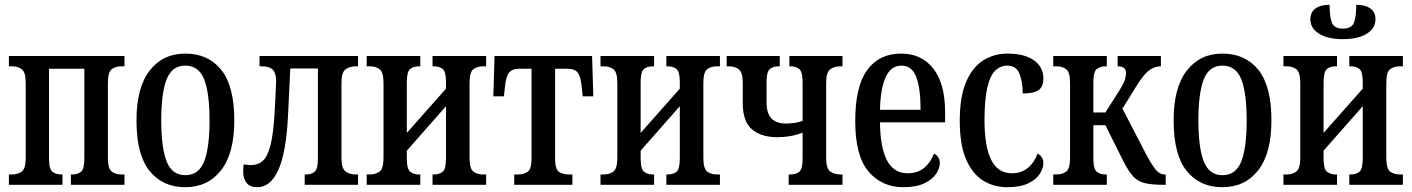

<svg xmlns="http://www.w3.org/2000/svg" viewBox="-20 -769 5875 799"><path d="M17 0V-43H31Q54 -43 70.5 -55Q87 -67 87 -113V-423Q87 -469 70.5 -481Q54 -493 31 -493H17V-536H498V-493H484Q461 -493 445 -481Q429 -469 429 -423V-113Q429 -67 445 -55Q461 -43 484 -43H498V0H275V-43H281Q303 -43 317 -54Q331 -65 331 -110V-483H184V-110Q184 -65 198.5 -54Q213 -43 234 -43H240V0Z M751 10Q657 10 602.5 -57.5Q548 -125 548 -268Q548 -405 603 -475.5Q658 -546 751 -546Q846 -546 900.5 -478.5Q955 -411 955 -268Q955 -131 900 -60.5Q845 10 751 10ZM751 -40Q807 -40 829.5 -97Q852 -154 852 -268Q852 -382 829.5 -439Q807 -496 751 -496Q696 -496 673.5 -439Q651 -382 651 -268Q651 -154 673.5 -97Q696 -40 751 -40Z M1051 10Q1020 10 1006 -8Q992 -26 992 -55Q992 -62 992.5 -69.5Q993 -77 994 -85Q1011 -82 1024 -82Q1054 -82 1074 -100Q1094 -118 1106 -166Q1118 -214 1123 -305Q1125 -345 1127 -381Q1129 -417 1129 -432Q1129 -464 1115.5 -478.5Q1102 -493 1069 -493H1060V-536H1470V-493H1460Q1435 -493 1418 -480.5Q1401 -468 1401 -424V-112Q1401 -68 1418 -55.5Q1435 -43 1460 -43H1470V0H1248V-43H1253Q1276 -43 1289.5 -54.5Q1303 -66 1303 -109V-484H1188L1179 -296Q1172 -139 1139.5 -64.5Q1107 10 1051 10Z M1506 0V-43H1520Q1543 -43 1559.5 -55Q1576 -67 1576 -113V-423Q1576 -469 1559.5 -481Q1543 -493 1520 -493H1506V-536H1729V-493H1723Q1701 -493 1687 -482Q1673 -471 1673 -426V-216L1836 -400V-426Q1836 -471 1822 -482Q1808 -493 1786 -493H1780V-536H2003V-493H1990Q1966 -493 1950 -481Q1934 -469 1934 -423V-113Q1934 -67 1950 -55Q1966 -43 1990 -43H2003V0H1780V-43H1786Q1808 -43 1822 -54Q1836 -65 1836 -110V-327L1673 -142V-110Q1673 -65 1687.5 -54Q1702 -43 1723 -43H1729V0Z M2120 0V-43H2136Q2159 -43 2175.5 -54Q2192 -65 2192 -109V-483H2141Q2111 -483 2098 -466.5Q2085 -450 2081 -404L2077 -368H2033L2038 -536H2444L2449 -368H2405L2401 -404Q2397 -450 2384.5 -466.5Q2372 -483 2341 -483H2290V-109Q2290 -65 2306 -54Q2322 -43 2346 -43H2362V0Z M2479 0V-43H2493Q2516 -43 2532.5 -55Q2549 -67 2549 -113V-423Q2549 -469 2532.5 -481Q2516 -493 2493 -493H2479V-536H2702V-493H2696Q2674 -493 2660 -482Q2646 -471 2646 -426V-216L2809 -400V-426Q2809 -471 2795 -482Q2781 -493 2759 -493H2753V-536H2976V-493H2963Q2939 -493 2923 -481Q2907 -469 2907 -423V-113Q2907 -67 2923 -55Q2939 -43 2963 -43H2976V0H2753V-43H2759Q2781 -43 2795 -54Q2809 -65 2809 -110V-327L2646 -142V-110Q2646 -65 2660.5 -54Q2675 -43 2696 -43H2702V0Z M3262 0V-43H3269Q3292 -43 3306 -54Q3320 -65 3320 -108V-217Q3295 -207 3267.5 -202.5Q3240 -198 3216 -198Q3147 -198 3109 -231Q3071 -264 3071 -338V-424Q3071 -468 3054.5 -480.5Q3038 -493 3012 -493H3004V-536H3225V-493H3220Q3197 -493 3183.5 -481.5Q3170 -470 3170 -428V-344Q3170 -297 3190.5 -276Q3211 -255 3251 -255Q3291 -255 3320 -266V-428Q3320 -470 3306 -481.5Q3292 -493 3270 -493H3265V-536H3486V-493H3477Q3452 -493 3435 -480.5Q3418 -468 3418 -424V-112Q3418 -68 3435 -55.5Q3452 -43 3477 -43H3486V0Z M3739 10Q3650 10 3594.5 -55Q3539 -120 3539 -265Q3539 -410 3589 -478Q3639 -546 3730 -546Q3815 -546 3864 -483.5Q3913 -421 3913 -302V-260H3642Q3643 -156 3671 -102Q3699 -48 3757 -48Q3799 -48 3826 -70.5Q3853 -93 3867 -130Q3891 -117 3891 -90Q3891 -69 3875.5 -45.5Q3860 -22 3826.5 -6Q3793 10 3739 10ZM3811 -312Q3811 -401 3793 -448.5Q3775 -496 3731 -496Q3688 -496 3666 -448.5Q3644 -401 3642 -312Z M4172 10Q4115 10 4070.5 -18Q4026 -46 4000 -106.5Q3974 -167 3974 -266Q3974 -368 4001 -429.5Q4028 -491 4073 -518.5Q4118 -546 4172 -546Q4243 -546 4282.5 -518Q4322 -490 4322 -443Q4322 -408 4302 -394Q4282 -380 4236 -380Q4236 -428 4222.5 -462Q4209 -496 4172 -496Q4144 -496 4122.5 -476Q4101 -456 4089 -406Q4077 -356 4077 -267Q4077 -161 4104.5 -104.5Q4132 -48 4191 -48Q4230 -48 4257 -70Q4284 -92 4298 -130Q4322 -117 4322 -90Q4322 -69 4307 -45.5Q4292 -22 4259 -6Q4226 10 4172 10Z M4363 0V-43H4377Q4401 -43 4417 -55Q4433 -67 4433 -113V-423Q4433 -469 4417 -481Q4401 -493 4377 -493H4363V-536H4586V-493H4580Q4559 -493 4544.5 -482Q4530 -471 4530 -426V-301H4580L4638 -392Q4658 -424 4662 -440Q4666 -456 4666 -466Q4666 -493 4631 -493V-536H4811V-493Q4782 -493 4758.5 -473.5Q4735 -454 4705 -404L4651 -317L4749 -128Q4770 -88 4787.5 -65.5Q4805 -43 4827 -43H4831V0H4822Q4773 0 4744 -7Q4715 -14 4695.5 -35Q4676 -56 4654 -100L4580 -248H4530V-110Q4530 -65 4544.5 -54Q4559 -43 4580 -43H4586V0Z M5067 10Q4973 10 4918.5 -57.5Q4864 -125 4864 -268Q4864 -405 4919 -475.5Q4974 -546 5067 -546Q5162 -546 5216.5 -478.5Q5271 -411 5271 -268Q5271 -131 5216 -60.5Q5161 10 5067 10ZM5067 -40Q5123 -40 5145.5 -97Q5168 -154 5168 -268Q5168 -382 5145.5 -439Q5123 -496 5067 -496Q5012 -496 4989.5 -439Q4967 -382 4967 -268Q4967 -154 4989.5 -97Q5012 -40 5067 -40Z M5321 0V-43H5335Q5358 -43 5374.5 -55Q5391 -67 5391 -113V-423Q5391 -469 5374.5 -481Q5358 -493 5335 -493H5321V-536H5544V-493H5538Q5516 -493 5502 -482Q5488 -471 5488 -426V-216L5651 -400V-426Q5651 -471 5637 -482Q5623 -493 5601 -493H5595V-536H5818V-493H5805Q5781 -493 5765 -481Q5749 -469 5749 -423V-113Q5749 -67 5765 -55Q5781 -43 5805 -43H5818V0H5595V-43H5601Q5623 -43 5637 -54Q5651 -65 5651 -110V-327L5488 -142V-110Q5488 -65 5502.5 -54Q5517 -43 5538 -43H5544V0ZM5568 -606Q5506 -606 5469.5 -628.5Q5433 -651 5433 -689Q5433 -718 5454 -733.5Q5475 -749 5513 -749Q5513 -700 5522.5 -675Q5532 -650 5568 -650Q5605 -650 5614.5 -675Q5624 -700 5624 -749Q5661 -749 5682.5 -734Q5704 -719 5704 -689Q5704 -651 5667.5 -628.5Q5631 -606 5568 -606Z"/></svg>

Font: Noto Serif ExtraCondensed Medium
Style: Regular
Weight: 500
Width: 2
Designer: Monotype Design Team
Foundry: Monotype Imaging Inc.
Version: Version 2.015